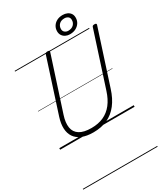

<svg xmlns="http://www.w3.org/2000/svg" viewBox="-414 -1483 1900 2178"><g transform="rotate(-30 536.0 -393.5)"><path d="M428 19Q339 19 279.5 -6Q220 -31 189 -77Q158 -123 155 -187Q152 -251 177 -329L400 -1019Q404 -1029 410.5 -1033.5Q417 -1038 433 -1038Q447 -1038 453.5 -1033.5Q460 -1029 457 -1018L231 -323Q202 -234 212.5 -169Q223 -104 277.5 -69.5Q332 -35 432 -35Q522 -35 591 -66Q660 -97 709 -159.5Q758 -222 788 -316L1016 -1019Q1019 -1029 1025.5 -1033.5Q1032 -1038 1048 -1038Q1077 -1038 1071 -1018L842 -312Q807 -202 749.5 -128Q692 -54 612 -17.5Q532 19 428 19ZM753 -1078Q723 -1078 697.5 -1090Q672 -1102 656.5 -1125Q641 -1148 641 -1180Q641 -1217 659.5 -1246.5Q678 -1276 710.5 -1293Q743 -1310 788 -1310Q819 -1310 845 -1298.5Q871 -1287 886.5 -1265Q902 -1243 902 -1210Q902 -1172 883 -1142.5Q864 -1113 831 -1095.5Q798 -1078 753 -1078ZM755 -1122Q800 -1122 825.5 -1147Q851 -1172 851 -1209Q851 -1239 831.5 -1253Q812 -1267 786 -1267Q741 -1267 716.5 -1242Q692 -1217 692 -1181Q692 -1152 711.5 -1137Q731 -1122 755 -1122ZM0 513H975V523H0ZM0 -20H975V0H0ZM0 -505H975V-500H0ZM0 -1033H975V-1023H0Z"/></g></svg>

Font: Playwrite IN Guides
Style: Regular
Weight: 400
Designer: Veronika Burian, José Scaglione
Foundry: TypeTogether
Version: Version 1.003